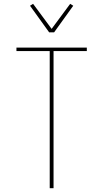

<svg xmlns="http://www.w3.org/2000/svg" viewBox="-20 -984 540 1004"><path d="M240 0V-717H66V-735H434V-717H260V0ZM237 -815 137 -954 153 -964 250 -833 347 -964 363 -954 263 -815Z"/></svg>

Font: Iosevka Curly Thin
Style: Regular
Weight: 100
Monospace: yes
Designer: Belleve Invis
Foundry: Belleve Invis
Version: Version 22.1.2; ttfautohint (v1.8.4)